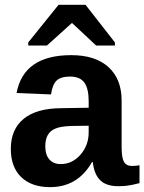

<svg xmlns="http://www.w3.org/2000/svg" viewBox="-20 -767 599 797"><path d="M188 9.8Q110.8 9.8 67.9 -32Q24.9 -73.7 24.9 -148.9Q24.9 -230.5 78.4 -273.9Q131.8 -317.4 233.9 -317.9L348.1 -319.8V-347.2Q348.1 -399.4 330.1 -424.3Q312 -449.2 271 -449.2Q232.4 -449.2 214.8 -432.4Q197.3 -415.5 191.9 -375L48.8 -380.9Q78.1 -538.1 275.9 -538.1Q375.5 -538.1 430.2 -488.5Q484.9 -439 484.9 -349.1V-155.8Q484.9 -112.3 494.6 -95.2Q504.4 -78.1 527.8 -78.1Q544.4 -78.1 559.1 -81.1V-6.8Q556.2 -6.3 548.6 -4.4Q541 -2.4 538.8 -2Q536.6 -1.5 530.3 0Q523.9 1.5 521.2 1.7Q518.6 2 512.9 2.9Q507.3 3.9 503.4 4.4Q499.5 4.9 493.9 5.1Q488.3 5.4 482.9 5.6Q477.5 5.9 471.2 5.9Q420.9 5.9 395.8 -19Q370.6 -43.9 365.2 -94.2H361.8Q302.7 9.8 188 9.8ZM348.1 -217.8V-245.1L276.9 -244.1Q231 -242.7 209 -232.9Q168 -215.8 168 -160.2Q168 -124 185.1 -105Q202.1 -85.9 231.9 -85.9Q279.8 -85.9 314 -124.8Q348.1 -163.6 348.1 -217.8ZM335 -747.1 457 -590.8V-578.1H378.9L279.8 -670.9H277.8L174.8 -578.1H97.2V-590.8L223.1 -747.1Z"/></svg>

Font: Libra Sans Modern
Style: Bold
Weight: 700
Foundry: Stefan Peev, Context Ltd
Version: Version 1.000